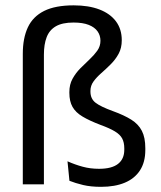

<svg xmlns="http://www.w3.org/2000/svg" viewBox="-20 -696 608 725"><path d="M66.1 0V-492.7Q66.1 -552 85.2 -592.8Q104.4 -633.6 146.6 -654.7Q188.9 -675.8 258.3 -675.8Q314.8 -675.8 355.5 -660.2Q396.1 -644.6 417.9 -615.3Q439.8 -586 439.8 -544Q439.8 -514.7 427.9 -492.9Q416 -471.1 398.3 -453.5Q380.7 -435.9 363 -420.4Q345.3 -405 333.4 -388.8Q321.5 -372.6 321.5 -352.7V-350.4Q321.5 -323 340.7 -308.2Q359.8 -293.3 406.7 -276.3Q448.8 -261.1 475.8 -244.1Q502.7 -227.2 515.7 -201.9Q528.7 -176.6 528.7 -136.7V-129.4Q528.7 -83.7 508.6 -52.7Q488.5 -21.7 451.2 -6.1Q413.9 9.5 361.6 9.5Q323 9.5 293.8 2.6Q264.7 -4.4 242.2 -13.3L234.9 -86.9Q263.3 -74.3 292.1 -66.5Q320.9 -58.6 354.1 -58.6Q401.9 -58.6 425.6 -77.1Q449.3 -95.6 449.3 -130.4V-135.8Q449.3 -158.2 441.3 -173.2Q433.3 -188.2 413.6 -200Q394 -211.8 359.7 -224.3Q317.9 -240.2 291.8 -255.8Q265.7 -271.3 253.8 -292.4Q241.9 -313.5 241.9 -345.4V-348.4Q241.9 -376.8 253.8 -398.4Q265.7 -420.1 283.2 -437.8Q300.7 -455.4 318.1 -471.7Q335.5 -488 347.4 -504.7Q359.3 -521.5 359.3 -542.1Q359.3 -562.1 348.4 -577.6Q337.5 -593.1 315.1 -602Q292.7 -610.9 257.6 -610.9Q215.5 -610.9 191 -596.8Q166.5 -582.6 156.2 -555.6Q145.8 -528.6 145.8 -489.8V0Z"/></svg>

Font: Anek Devanagari Medium
Style: Regular
Weight: 500
Designer: Kailash Malviya (Devanagari) & Yesha Goshar (Latin)
Foundry: Ek Type
Version: Version 1.003